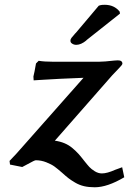

<svg xmlns="http://www.w3.org/2000/svg" viewBox="-20 -689 541 805"><path d="M407.2 38.1Q429.2 38.1 462.9 22.9Q464.4 22.5 477.5 17.6Q490.7 12.7 492.2 12.2L501 54.2Q430.2 96.2 377 96.2Q352.5 96.2 332.5 91.6Q312.5 86.9 295.2 76.7Q277.8 66.4 267.3 58.3Q256.8 50.3 240.2 35.2Q221.2 18.6 208.5 9.3Q195.8 0 174.3 -8.5Q152.8 -17.1 129.9 -17.1Q125 -17.1 96.2 -1Q93.8 0.5 84.2 5.4Q74.7 10.3 73.2 11.2L22 1L20 -14.2Q23.9 -17.6 49.8 -45.9L330.1 -362.8Q283.7 -361.3 231.4 -358.6Q179.2 -356 150.4 -354L121.1 -352.1L120.1 -368.2Q124.5 -385.3 130.9 -422.9L142.1 -434.1Q166 -430.2 201.2 -430.2H396Q416 -430.2 459 -435.1Q464.8 -436 474.1 -436Q493.2 -436 493.2 -421.9Q493.2 -417 474.1 -397.9Q471.7 -395 463.4 -386.7Q455.1 -378.4 451.2 -374L210 -99.1Q231.9 -96.2 250.5 -88.4Q269 -80.6 283.9 -67.9Q298.8 -55.2 308.8 -44.2Q318.8 -33.2 331.1 -17.1Q346.2 2 354.5 11Q362.8 20 377.4 29.1Q392.1 38.1 407.2 38.1ZM394 -665 399.9 -667Q405.8 -668.9 418.9 -668.9Q459 -668.9 481.9 -640.1L482.9 -631.8L341.8 -520H342.8Q319.8 -501 299.8 -501Q289.6 -501 281.7 -506.6Q273.9 -512.2 275.9 -519H274.9Q274.9 -520 275.4 -521.2Q275.9 -522.5 276.1 -523.4Q276.4 -524.4 277.1 -525.6Q277.8 -526.9 278.3 -527.8Q278.8 -528.8 279.8 -530.3Q280.8 -531.7 281.5 -532.5Q282.2 -533.2 283.9 -535.2Q285.6 -537.1 286.6 -538.3Q287.6 -539.6 289.6 -542Q291.5 -544.4 293 -545.9Q293.5 -546.4 294.4 -547.9Q295.4 -549.3 295.9 -549.8V-548.8Q312 -567.9 345 -606.9Q377.9 -646 394 -665Z"/></svg>

Font: Linear Smooth
Style: Bold Italic
Weight: 700
Designer: Philipp H. Poll, Flanker
Foundry: Philipp H. Poll, reworked by Flanker
Version: Version 1.061 | FøM Fix